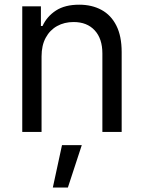

<svg xmlns="http://www.w3.org/2000/svg" viewBox="-20 -573 625 834"><path d="M160.5 -328.1V0H76.7V-545.5H157.7V-460.2H164.8Q183.9 -501.8 223 -527.2Q262.1 -552.6 323.9 -552.6Q379.3 -552.6 420.8 -530Q462.4 -507.5 485.4 -461.8Q508.5 -416.2 508.5 -346.6V0H424.7V-340.9Q424.7 -405.2 391.3 -441.2Q358 -477.3 299.7 -477.3Q259.6 -477.3 228.2 -459.9Q196.7 -442.5 178.6 -409.1Q160.5 -375.7 160.5 -328.1ZM209.5 241.5 249.3 57.5H335.2L274.9 241.5Z"/></svg>

Font: InterMG
Style: Regular
Weight: 400
Designer: Rasmus Andersson
Foundry: rsms
Version: Version 3.019;December 26, 2023;FontCreator 15.0.0.2955 64-b